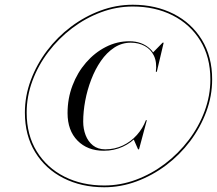

<svg xmlns="http://www.w3.org/2000/svg" viewBox="-20 -780 915 810"><path d="M420 10Q323.5 10 247.8 -28.5Q172 -67 128.5 -137.8Q85 -208.5 85 -305Q85 -375 109.8 -441.5Q134.5 -508 178 -565.8Q221.5 -623.5 279.2 -667Q337 -710.5 403.5 -735.2Q470 -760 540 -760Q636.5 -760 712.2 -721.5Q788 -683 831.5 -612.2Q875 -541.5 875 -445Q875 -375 850.2 -308.5Q825.5 -242 782 -184.2Q738.5 -126.5 680.8 -83Q623 -39.5 556.5 -14.8Q490 10 420 10ZM562.5 -150 544 -192Q555 -203.5 566.2 -216.2Q577.5 -229 588 -251.5L595.5 -273H599.5L566.5 -150ZM418 -144Q349 -144 307 -186.8Q265 -229.5 265 -303Q265 -364.5 285.8 -419.2Q306.5 -474 343 -516Q379.5 -558 426.5 -582Q473.5 -606 526 -606Q579 -606 613.5 -573.8Q648 -541.5 640 -477H637.5Q642.5 -518 629.2 -545.2Q616 -572.5 590 -586.2Q564 -600 532 -600Q493.5 -600 461.8 -579Q430 -558 405.8 -523Q381.5 -488 364.8 -444.2Q348 -400.5 339.5 -354.8Q331 -309 331 -267Q331 -236.5 341.2 -209.8Q351.5 -183 372.2 -166.5Q393 -150 424 -150Q464 -150 498.2 -166.2Q532.5 -182.5 557.5 -210.5Q582.5 -238.5 595.5 -273H598Q586 -236 560 -206.8Q534 -177.5 497.5 -160.8Q461 -144 418 -144ZM420 2.5Q488.5 2.5 553.8 -21.8Q619 -46 675.8 -89Q732.5 -132 775.8 -188.8Q819 -245.5 843.2 -311Q867.5 -376.5 867.5 -445Q867.5 -539.5 825 -608.5Q782.5 -677.5 708.5 -715Q634.5 -752.5 540 -752.5Q471.5 -752.5 406.2 -728.2Q341 -704 284.2 -661Q227.5 -618 184.2 -561.2Q141 -504.5 116.8 -439Q92.5 -373.5 92.5 -305Q92.5 -210.5 135 -141.5Q177.5 -72.5 251.5 -35Q325.5 2.5 420 2.5ZM637.5 -477 639.5 -493Q640 -512 636.8 -528Q633.5 -544 624.5 -557.5L666 -600H670.5L641.5 -477Z"/></svg>

Font: Bodoni Moda 28pt
Style: Italic
Weight: 400
Italic angle: -13°
Designer: Owen Earl
Foundry: indestructible type
Version: Version 2.004